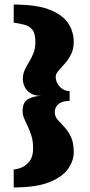

<svg xmlns="http://www.w3.org/2000/svg" viewBox="-20 -685 393 841"><path d="M40 136V57Q54 57 74 49Q94 41 109.5 21Q125 1 125 -35Q125 -66 118 -89Q111 -112 102 -130.5Q93 -149 86 -165.5Q79 -182 79 -199Q79 -238 104 -251.5Q129 -265 162 -265Q130 -265 112 -277.5Q94 -290 87 -307Q80 -324 80 -338Q80 -361 88.5 -379Q97 -397 107.5 -414Q118 -431 126.5 -452Q135 -473 135 -502Q135 -538 122 -554.5Q109 -571 87.5 -576.5Q66 -582 40 -586V-665Q143 -665 200 -641.5Q257 -618 280 -581Q303 -544 303 -502Q303 -470 291 -446.5Q279 -423 263.5 -406Q248 -389 236 -375Q224 -361 224 -349Q224 -333 232 -318.5Q240 -304 254 -295Q268 -286 285 -286V-243Q263 -243 248.5 -236.5Q234 -230 227 -219Q220 -208 220 -193Q220 -175 232.5 -160.5Q245 -146 261.5 -129Q278 -112 290.5 -86Q303 -60 303 -18Q303 18 279 53.5Q255 89 197.5 112.5Q140 136 40 136Z"/></svg>

Font: Alumni Sans Thin Black
Style: Regular
Weight: 900
Version: Version 1.018